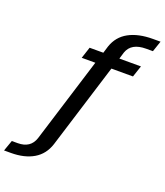

<svg xmlns="http://www.w3.org/2000/svg" viewBox="-368 -902 1050 1225"><g transform="rotate(20 156.5 -289.0)"><path d="M-193.5 207.5 -167.5 134H-127.5Q-41 134 -16.5 59.5L162.5 -517.5H70L95.5 -595H188.5L203 -642.5Q227.5 -715 292.5 -750.5Q357.5 -786 456.5 -786H507.5L482.5 -712.5H436.5Q336.5 -712.5 311.5 -641.5L297.5 -595H444L418 -517.5H271.5L92 61Q68 135 6.5 171.2Q-55 207.5 -147.5 207.5Z"/></g></svg>

Font: Anybody Medium
Style: Italic
Weight: 500
Italic angle: -10°
Designer: Tyler Finck
Foundry: Etcetera Type Company
Version: Version 1.010; ttfautohint (v1.8.3) -l 8 -r 50 -G 200 -x 14 